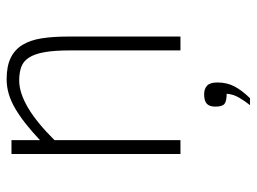

<svg xmlns="http://www.w3.org/2000/svg" viewBox="-118 -449 778 582"><g transform="rotate(-90 271.0 -158.0)"><path d="M409.2 0V-335Q409.2 -382.3 403.8 -412.4Q398.4 -442.4 387.2 -459.5Q376 -476.6 358.6 -482.7Q341.3 -488.8 317.9 -488.8Q281.2 -488.8 236.3 -462.6Q191.4 -436.5 137.2 -381.8V0H95.2V-512.2H137.2V-425.8Q163.6 -450.7 187.5 -469.5Q211.4 -488.3 233.6 -501.2Q255.9 -514.2 277.6 -520.5Q299.3 -526.9 321.8 -526.9Q361.3 -526.9 386.5 -514.6Q411.6 -502.4 426 -478.8Q440.4 -455.1 445.8 -420.7Q451.2 -386.2 451.2 -341.8V0ZM243.2 210.9Q255.9 195.3 266.1 177.5Q276.4 159.7 277.8 140.1Q256.3 140.1 247.6 133.8Q238.8 127.4 238.8 106Q238.8 87.9 247.6 79.8Q256.3 71.8 275.9 71.8Q293 71.8 302.5 80.8Q312 89.8 312 111.8Q312 141.1 300 163.8Q288.1 186.5 264.2 210.9Z"/></g></svg>

Font: Clear Sans Thin
Style: Regular
Weight: 250
Foundry: Intel Corporation
Version: Version 1.00